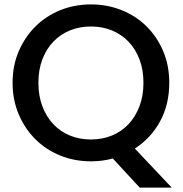

<svg xmlns="http://www.w3.org/2000/svg" viewBox="-20 -724 827 870"><path d="M154 -349Q154 -290 172 -242.5Q190 -195 221.5 -161.5Q253 -128 296.5 -110Q340 -92 392 -92Q444 -92 487.5 -110Q531 -128 562.5 -161.5Q594 -195 612 -242.5Q630 -290 630 -349Q630 -408 612 -455Q594 -502 562.5 -535Q531 -568 487.5 -586Q444 -604 392 -604Q340 -604 296.5 -586Q253 -568 221.5 -535Q190 -502 172 -455Q154 -408 154 -349ZM747 -349Q747 -250 705 -173.5Q663 -97 591 -51L758 126H613L491 -6Q446 7 392 7Q318 7 253.5 -19Q189 -45 141 -92.5Q93 -140 65 -205.5Q37 -271 37 -349Q37 -427 65 -492Q93 -557 141 -604.5Q189 -652 253.5 -678Q318 -704 392 -704Q466 -704 531 -678Q596 -652 644 -604.5Q692 -557 719.5 -492Q747 -427 747 -349Z"/></svg>

Font: SVN-Poppins Medium
Style: Regular
Weight: 500
Designer: Ninad Kale (Devanagari), Jonny Pinhorn (Latin)
Foundry: Indian Type Foundry
Version: Version 3.002 2017; ttfautohint (v1.8.3)